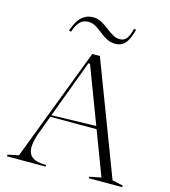

<svg xmlns="http://www.w3.org/2000/svg" viewBox="-131 -1021 993 1124"><g transform="rotate(15 366.0 -458.5)"><path d="M17 0V-10L83 -24L344 -708H390L650 -24L715 -10V0H512V-9L583 -23L346 -649H336L165 -190Q153 -161 147 -134.5Q141 -108 141 -89Q141 -64 151.5 -46Q162 -28 186.5 -19Q211 -10 251 -10V0ZM190 -289V-299L488 -307V-289ZM456 -800Q429 -800 405.5 -812.5Q382 -825 361 -842Q340 -859 319 -871.5Q298 -884 275 -884Q243 -884 223.5 -864Q204 -844 190 -802L177 -804Q188 -839 203.5 -864Q219 -889 242 -903Q265 -917 296 -917Q322 -917 345 -904.5Q368 -892 389.5 -875Q411 -858 432.5 -845.5Q454 -833 476 -833Q503 -833 517.5 -852.5Q532 -872 542 -913L555 -911Q545 -872 532 -847.5Q519 -823 501 -811.5Q483 -800 456 -800Z"/></g></svg>

Font: Kalnia Light
Style: Regular
Weight: 300
Designer: Frida Medrano
Foundry: Frida Medrano
Version: Version 1.105